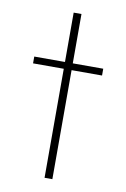

<svg xmlns="http://www.w3.org/2000/svg" viewBox="-78 -703 491 751"><g transform="rotate(10 168.0 -328.0)"><path d="M153 0V-656H184V0ZM31 -433V-460H305V-433Z"/></g></svg>

Font: Outfit Thin
Style: Regular
Weight: 100
Designer: Rodrigo Fuenzalida
Foundry: fragTYPE
Version: Version 1.100;gftools[0.9.27]